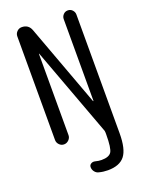

<svg xmlns="http://www.w3.org/2000/svg" viewBox="-175 -812 850 1125"><g transform="rotate(-20 250.0 -249.5)"><path d="M65.4 -42V-688.5Q65.4 -705.1 77.6 -717.8Q89.8 -730.5 107.4 -730.5Q149.4 -730.5 164.1 -691.4L352.5 -180.7Q352.5 -179.7 354 -179.7Q355.5 -179.7 355.5 -180.7V-690.4Q355.5 -706.1 366.7 -718.3Q377.9 -730.5 395 -730.5Q412.1 -730.5 423.3 -718.3Q434.6 -706.1 434.6 -690.4V49.8Q434.6 148.4 402.3 189.5Q370.1 230.5 296.9 230.5Q268.6 230.5 242.2 223.6Q227.5 220.7 217.3 208Q207 195.3 207 178.7Q207 166 217.8 159.2Q228.5 152.3 242.2 155.3Q264.6 161.1 282.2 161.1Q329.1 161.1 343.8 137.7Q358.4 114.3 358.4 30.3V18.6Q358.4 5.9 353.5 -2.9L151.4 -548.8Q151.4 -549.8 150.4 -549.8Q149.4 -549.8 149.4 -548.8V-42Q149.4 -25.4 136.7 -12.7Q124 0 106.9 0Q89.8 0 77.6 -12.7Q65.4 -25.4 65.4 -42Z"/></g></svg>

Font: Rounded-X Mgen+ 1m regular
Style: Regular
Weight: 400
Designer: [Source Han Sans]
Ryoko NISHIZUKA  (kana & ideographs); Paul D. Hunt (Latin, Greek & Cyrillic); Wenlong ZHANG  (bopomofo
Version: Version 1.059.20150602